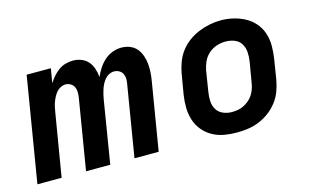

<svg xmlns="http://www.w3.org/2000/svg" viewBox="-71 -721 1492 919"><g transform="rotate(-15 675.0 -261.5)"><path d="M18 0 104 -520H224L212 -449Q222 -465 235 -480Q248 -495 264 -506.5Q280 -518 298.5 -523Q317 -528 335 -528Q357 -528 377 -520Q397 -512 410 -496.5Q423 -481 429.5 -461Q436 -441 438 -419Q447 -440 460 -460Q473 -480 491 -496Q509 -512 531 -520Q553 -528 575 -528Q597 -528 617 -520Q637 -512 650 -496.5Q663 -481 670 -461Q677 -441 679 -419.5Q681 -398 679.5 -376Q678 -354 674 -332L619 0H499L557 -351Q560 -365 559.5 -378.5Q559 -392 553.5 -403Q548 -414 536.5 -420.5Q525 -427 511 -427Q499 -427 487 -421Q475 -415 466.5 -405Q458 -395 452 -383.5Q446 -372 442 -360Q438 -348 435 -336Q432 -324 430 -312L379 0H259L317 -351Q319 -365 318.5 -378.5Q318 -392 312.5 -403Q307 -414 295.5 -420.5Q284 -427 271 -427Q259 -427 247 -421Q235 -415 226.5 -405Q218 -395 212 -383.5Q206 -372 201.5 -360Q197 -348 194.5 -336Q192 -324 190 -312L138 0Z M1005 8Q973 8 942 2.5Q911 -3 884.5 -18Q858 -33 839 -56Q820 -79 810.5 -108Q801 -137 800.5 -169Q800 -201 805 -233L822 -333Q827 -361 837 -388Q847 -415 864.5 -438.5Q882 -462 906.5 -480Q931 -498 958 -509Q985 -520 1013 -525.5Q1041 -531 1069 -531Q1101 -531 1131.5 -523.5Q1162 -516 1188.5 -501.5Q1215 -487 1234.5 -464Q1254 -441 1263.5 -412Q1273 -383 1273 -351Q1273 -319 1268 -287L1252 -187Q1247 -159 1237 -132Q1227 -105 1209 -81.5Q1191 -58 1167 -40Q1143 -22 1116 -11Q1089 0 1061 4Q1033 8 1005 8ZM1007 -93Q1022 -93 1037 -95.5Q1052 -98 1066 -105Q1080 -112 1092.5 -122.5Q1105 -133 1113.5 -146.5Q1122 -160 1127 -174.5Q1132 -189 1134 -203L1151 -303Q1155 -327 1153.5 -350Q1152 -373 1141 -391.5Q1130 -410 1109 -418.5Q1088 -427 1064 -427Q1042 -427 1020 -420Q998 -413 980 -397Q962 -381 952.5 -360Q943 -339 939 -317L923 -217Q919 -194 920 -171Q921 -148 932 -129.5Q943 -111 963.5 -102Q984 -93 1007 -93Z"/></g></svg>

Font: Zed Sans Extended
Style: Bold Italic
Weight: 700
Width: 7
Italic angle: -9°
Designer: Belleve Invis
Foundry: Belleve Invis
Version: Version 1.0.0; ttfautohint (v1.8.4)